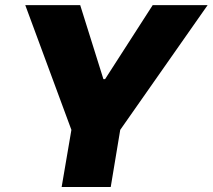

<svg xmlns="http://www.w3.org/2000/svg" viewBox="-20 -748 851 768"><path d="M81.1 -727.5H300.8L393.6 -431.6H400.4L590.8 -727.5H810.5L460.9 -228.5L422.9 0H226.6L265.6 -228.5Z"/></svg>

Font: Inter Tight Black
Style: Italic
Weight: 900
Italic angle: -9.39999°
Designer: Rasmus Andersson
Foundry: rsms
Version: Version 3.004; ttfautohint (v1.8.4.7-5d5b)